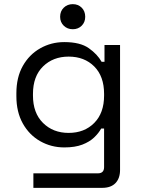

<svg xmlns="http://www.w3.org/2000/svg" viewBox="-20 -706 682 926"><path d="M59 -242V-256Q59 -333 90 -388Q121 -443 174 -473Q227 -503 290 -503Q367 -503 408.5 -473.5Q450 -444 470 -408H484V-489H559V114Q559 154 537 177Q515 200 473 200H141V130H452Q482 130 482 100V-86H468Q456 -64 434 -43Q412 -22 377 -8.5Q342 5 290 5Q227 5 174 -25Q121 -55 90 -110.5Q59 -166 59 -242ZM311 -65Q387 -65 434.5 -113Q482 -161 482 -245V-253Q482 -338 434.5 -385.5Q387 -433 311 -433Q236 -433 187.5 -385.5Q139 -338 139 -253V-245Q139 -161 187.5 -113Q236 -65 311 -65ZM331 -565Q305 -565 287.5 -582Q270 -599 270 -625Q270 -652 287.5 -669Q305 -686 331 -686Q357 -686 374 -669Q391 -652 391 -625Q391 -599 374 -582Q357 -565 331 -565Z"/></svg>

Font: Space Grotesk Light
Style: Regular
Weight: 400
Version: Version 2.000